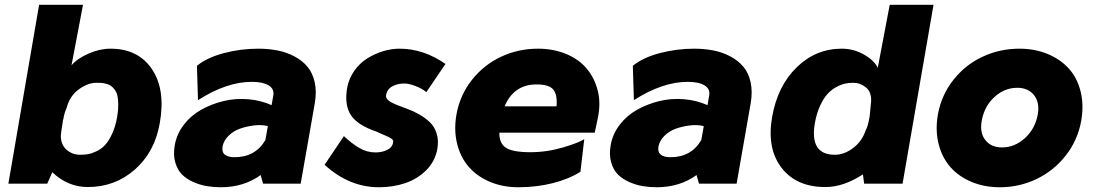

<svg xmlns="http://www.w3.org/2000/svg" viewBox="-20 -770 4595 805"><path d="M442.9 -565.9Q559.6 -565.9 617.2 -480Q674.8 -394 649.9 -253.9Q628.9 -132.8 545.7 -59.3Q462.4 14.2 348.1 14.2Q264.6 14.2 199.2 -47.9L178.2 0H15.1L144 -750H328.1L279.8 -496.1Q304.2 -524.9 351.3 -545.4Q398.4 -565.9 442.9 -565.9ZM471.2 -279.8Q476.1 -308.6 475.8 -331.5Q475.6 -354.5 472.2 -369.1Q468.8 -383.8 460.4 -394.5Q452.1 -405.3 444.3 -410.6Q436.5 -416 424.6 -418.9Q412.6 -421.9 404.5 -422.4Q396.5 -422.9 384.8 -422.9Q348.1 -422.9 310.3 -395.3Q272.5 -367.7 259.8 -318.8Q249 -294.4 246.1 -272.9L244.1 -266.1Q243.7 -261.2 239.7 -237.1Q235.8 -212.9 234.9 -200.2Q235.4 -162.6 259.5 -141.8Q283.7 -121.1 315.9 -121.1Q333.5 -121.1 348.6 -123.5Q363.8 -126 384 -135.5Q404.3 -145 419.7 -161.1Q435.1 -177.2 449.5 -207.8Q463.9 -238.3 471.2 -279.8Z M1063 -565.9Q1106.4 -565.9 1144.3 -558.3Q1182.1 -550.8 1215.1 -533.2Q1248 -515.6 1269.5 -489.7Q1291 -463.9 1299.6 -424.6Q1308.1 -385.3 1299.8 -336.9L1240.7 0H1083L1072.8 -36.1Q1002 15.1 905.8 15.1Q876 15.1 847.9 10.5Q819.8 5.9 791.3 -6.6Q762.7 -19 743.4 -38.1Q724.1 -57.1 714.8 -89.1Q705.6 -121.1 712.9 -162.1Q721.2 -208.5 750.7 -247.1Q780.3 -285.6 823.5 -309.8Q866.7 -334 916.7 -346.2Q966.8 -358.4 1020 -354Q1073.2 -349.6 1118.7 -329.1L1126 -370.1Q1130.4 -397.5 1106.2 -412.1Q1082 -426.8 1035.6 -426.8Q929.7 -426.8 810.1 -350.1L805.7 -494.1Q847.2 -528.3 918 -547.1Q988.8 -565.9 1063 -565.9ZM913.1 -155.8Q909.2 -132.3 922.9 -121.6Q936.5 -110.8 962.9 -110.8Q1050.8 -110.8 1092.8 -183.1L1103 -241.2Q1076.2 -248 1044.9 -244.1Q1013.7 -240.2 986.1 -230.5Q958.5 -220.7 938.2 -200.7Q918 -180.7 913.1 -155.8Z M1847.7 -502 1767.6 -383.8Q1748.5 -399.4 1721.2 -409.7Q1693.8 -419.9 1675.8 -419.9Q1646 -419.9 1624.3 -407.7Q1602.5 -395.5 1598.6 -370.1Q1596.7 -358.4 1609.1 -348.6Q1621.6 -338.9 1642.6 -330.6Q1663.6 -322.3 1689 -313Q1714.4 -303.7 1739 -289.6Q1763.7 -275.4 1782.7 -257.1Q1801.8 -238.8 1810.8 -210Q1819.8 -181.2 1813.5 -145Q1804.2 -93.8 1767.6 -56.9Q1731 -20 1679.7 -2.4Q1628.4 15.1 1568.8 15.1Q1444.3 15.1 1340.8 -79.1L1421.9 -199.2Q1455.6 -167.5 1487.1 -149.2Q1518.6 -130.9 1554.7 -130.9Q1581.5 -130.9 1603.3 -141.4Q1625 -151.9 1628.4 -173.8Q1627.9 -176.8 1628.7 -178.5Q1629.4 -180.2 1627.2 -182.6Q1625 -185.1 1623.8 -186.5Q1622.6 -188 1618.4 -190.4Q1614.3 -192.9 1611.1 -194.6Q1607.9 -196.3 1601.3 -199.2Q1594.7 -202.1 1589.6 -204.3Q1584.5 -206.5 1575.7 -210.4Q1566.9 -214.4 1559.6 -217.8Q1478.5 -245.1 1450.9 -287.8Q1423.3 -330.6 1435.5 -401.9Q1442.9 -441.4 1465.8 -473.6Q1488.8 -505.9 1520.3 -525.4Q1551.8 -544.9 1586.4 -555.4Q1621.1 -565.9 1654.8 -565.9Q1755.9 -565.9 1847.7 -502Z M2235.4 -565.9Q2299.3 -565.9 2352.5 -544.2Q2405.8 -522.5 2439.2 -483.2Q2472.7 -443.8 2486.3 -389.4Q2500 -335 2485.4 -270L2473.6 -213.9H2073.7Q2072.8 -168.9 2101.3 -150.4Q2129.9 -131.8 2204.6 -131.8Q2272.9 -131.8 2342 -152.3Q2411.1 -172.9 2429.7 -187L2413.6 -49.8Q2364.7 -19 2297.1 -2Q2229.5 15.1 2153.3 15.1Q2088.9 15.1 2035.4 -7.1Q1981.9 -29.3 1946.8 -68.8Q1911.6 -108.4 1897 -165.5Q1882.3 -222.7 1893.6 -289.1Q1908.2 -371.1 1958.5 -434.8Q2008.8 -498.5 2081.1 -532.2Q2153.3 -565.9 2235.4 -565.9ZM2229.5 -416Q2134.3 -416 2095.7 -324.2H2313.5Q2317.4 -373 2299.8 -394.5Q2282.2 -416 2229.5 -416Z M2890.6 -565.9Q2934.1 -565.9 2971.9 -558.3Q3009.8 -550.8 3042.7 -533.2Q3075.7 -515.6 3097.2 -489.7Q3118.7 -463.9 3127.2 -424.6Q3135.7 -385.3 3127.4 -336.9L3068.4 0H2910.6L2900.4 -36.1Q2829.6 15.1 2733.4 15.1Q2703.6 15.1 2675.5 10.5Q2647.5 5.9 2618.9 -6.6Q2590.3 -19 2571 -38.1Q2551.8 -57.1 2542.5 -89.1Q2533.2 -121.1 2540.5 -162.1Q2548.8 -208.5 2578.4 -247.1Q2607.9 -285.6 2651.1 -309.8Q2694.3 -334 2744.4 -346.2Q2794.4 -358.4 2847.7 -354Q2900.9 -349.6 2946.3 -329.1L2953.6 -370.1Q2958 -397.5 2933.8 -412.1Q2909.7 -426.8 2863.3 -426.8Q2757.3 -426.8 2637.7 -350.1L2633.3 -494.1Q2674.8 -528.3 2745.6 -547.1Q2816.4 -565.9 2890.6 -565.9ZM2740.7 -155.8Q2736.8 -132.3 2750.5 -121.6Q2764.2 -110.8 2790.5 -110.8Q2878.4 -110.8 2920.4 -183.1L2930.7 -241.2Q2903.8 -248 2872.6 -244.1Q2841.3 -240.2 2813.7 -230.5Q2786.1 -220.7 2765.9 -200.7Q2745.6 -180.7 2740.7 -155.8Z M3710.4 -750H3894L3764.2 0H3603L3598.1 -39.1Q3517.1 14.2 3440.4 14.2Q3318.4 14.2 3256.3 -67.1Q3194.3 -148.4 3217.3 -279.8Q3240.2 -409.7 3320.3 -487.8Q3400.4 -565.9 3509.3 -565.9Q3559.1 -565.9 3602.3 -541.3Q3645.5 -516.6 3660.2 -485.8ZM3480.5 -121.1Q3519.5 -121.1 3557.4 -149.7Q3595.2 -178.2 3610.4 -226.1Q3617.7 -236.3 3625.5 -277.8L3626.5 -285.2Q3627.4 -292 3629.2 -312.5Q3630.9 -333 3632.3 -345.2Q3634.3 -384.3 3610.6 -403.6Q3586.9 -422.9 3557.1 -422.9Q3539.1 -422.9 3522.2 -419.2Q3505.4 -415.5 3485.1 -404.3Q3464.8 -393.1 3448.7 -375.2Q3432.6 -357.4 3418.2 -326.2Q3403.8 -294.9 3396.5 -253.9Q3373.5 -121.1 3480.5 -121.1Z M4253.9 -565.9Q4318.4 -565.9 4371.8 -543.9Q4425.3 -522 4460.7 -483.2Q4496.1 -444.3 4510.5 -387.2Q4524.9 -330.1 4513.2 -263.2Q4498.5 -181.6 4448.2 -117.7Q4397.9 -53.7 4325.7 -19.3Q4253.4 15.1 4171.9 15.1Q4107.4 15.1 4054 -7.1Q4000.5 -29.3 3965.3 -68.8Q3930.2 -108.4 3915.5 -165.5Q3900.9 -222.7 3912.1 -289.1Q3926.8 -371.1 3977.1 -434.8Q4027.3 -498.5 4099.6 -532.2Q4171.9 -565.9 4253.9 -565.9ZM4245.1 -401.9Q4191.9 -401.9 4149.7 -363.5Q4107.4 -325.2 4096.2 -264.2Q4086.9 -213.9 4111.1 -182.9Q4135.3 -151.9 4181.2 -151.9Q4234.4 -151.9 4277.1 -190.7Q4319.8 -229.5 4331.1 -290Q4339.8 -340.3 4315.4 -371.1Q4291 -401.9 4245.1 -401.9Z"/></svg>

Font: Stilu Bold
Style: Italic
Weight: 700
Italic angle: -10°
Designer: Genilson Lima Santos
Foundry: Genilson Lima Santos
Version: Version 1.200;PS 001.200;hotconv 1.0.88;makeotf.lib2.5.64775